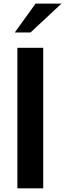

<svg xmlns="http://www.w3.org/2000/svg" viewBox="-20 -1032 357 1052"><path d="M316.9 -1012.2 147 -854H61L174.8 -1012.2ZM216.8 0H75.2V-770H216.8Z"/></svg>

Font: Aurulent Sans
Style: Bold
Weight: 700
Version: Version 2007.05.04